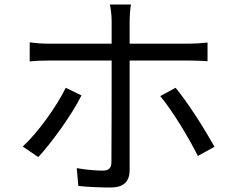

<svg xmlns="http://www.w3.org/2000/svg" viewBox="-20 -804 1040 853"><path d="M272 -414C233 -333 148 -214 81 -153L150 -106C207 -167 300 -295 342 -380ZM821 -535C845 -535 875 -534 902 -532V-615C877 -612 844 -610 820 -610H556V-713C556 -734 559 -770 562 -784H468C472 -769 476 -735 476 -713V-610H197C166 -610 140 -612 112 -616V-531C139 -534 167 -535 198 -535H476V-527C476 -480 476 -138 475 -84C475 -57 463 -46 436 -46C410 -46 365 -49 321 -57L328 22C369 27 428 29 470 29C531 29 556 2 556 -50V-535ZM692 -377C745 -314 820 -190 859 -111L933 -152C893 -224 814 -350 760 -414Z"/></svg>

Font: Source Han Sans CN Regular
Style: Regular
Weight: 400
Designer: Ryoko NISHIZUKA (kana & ideographs); Paul D. Hunt (Latin, Greek & Cyrillic); Wenlong ZHANG (bopomofo); Sandoll Communica
Foundry: Adobe Systems Incorporated
Version: Version 1.004;PS 1.004;hotconv 1.0.82;makeotf.lib2.5.63406